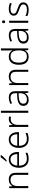

<svg xmlns="http://www.w3.org/2000/svg" viewBox="2240 -3046 816 5336"><g transform="rotate(-90 2648.0 -378.0)"><path d="M326 -542Q417 -542 465 -495Q513 -448 513 -348V0H457V-344Q457 -420 422 -456.5Q387 -493 320 -493Q145 -493 145 -290V0H88V-532H134L142 -440H146Q167 -484 213 -513Q259 -542 326 -542Z M886 -542Q954 -542 999.5 -510.5Q1045 -479 1068.5 -424Q1092 -369 1092 -298V-259H712Q712 -153 761.5 -96.5Q811 -40 903 -40Q952 -40 989 -48.5Q1026 -57 1070 -76V-24Q1030 -6 991 2Q952 10 901 10Q781 10 717 -63Q653 -136 653 -262Q653 -343 680.5 -406Q708 -469 760 -505.5Q812 -542 886 -542ZM885 -494Q812 -494 766.5 -445Q721 -396 714 -306H1033Q1033 -390 996.5 -442Q960 -494 885 -494ZM1010 -758Q995 -737 970.5 -709Q946 -681 918 -653.5Q890 -626 865 -606H825V-615Q844 -634 866 -661Q888 -688 908.5 -716Q929 -744 942 -766H1010Z M1438 -542Q1506 -542 1551.5 -510.5Q1597 -479 1620.5 -424Q1644 -369 1644 -298V-259H1264Q1264 -153 1313.5 -96.5Q1363 -40 1455 -40Q1504 -40 1541 -48.5Q1578 -57 1622 -76V-24Q1582 -6 1543 2Q1504 10 1453 10Q1333 10 1269 -63Q1205 -136 1205 -262Q1205 -343 1232.5 -406Q1260 -469 1312 -505.5Q1364 -542 1438 -542ZM1437 -494Q1364 -494 1318.5 -445Q1273 -396 1266 -306H1585Q1585 -390 1548.5 -442Q1512 -494 1437 -494Z M2007 -541Q2046 -541 2079 -533L2070 -480Q2038 -489 2004 -489Q1931 -489 1888 -435Q1845 -381 1845 -292V0H1788V-532H1836L1842 -433H1845Q1865 -478 1906 -509.5Q1947 -541 2007 -541Z M2239 0H2182V-760H2239Z M2603 -541Q2693 -541 2737 -497Q2781 -453 2781 -358V0H2738L2728 -90H2725Q2696 -45 2654.5 -17.5Q2613 10 2539 10Q2462 10 2418 -28.5Q2374 -67 2374 -139Q2374 -219 2439 -260.5Q2504 -302 2628 -307L2725 -312V-349Q2725 -427 2693.5 -460Q2662 -493 2601 -493Q2560 -493 2522 -482Q2484 -471 2446 -453L2428 -499Q2466 -517 2510.5 -529Q2555 -541 2603 -541ZM2635 -265Q2533 -260 2483.5 -229.5Q2434 -199 2434 -139Q2434 -89 2464.5 -63.5Q2495 -38 2549 -38Q2632 -38 2678 -85.5Q2724 -133 2725 -217V-269Z M3189 -542Q3280 -542 3328 -495Q3376 -448 3376 -348V0H3320V-344Q3320 -420 3285 -456.5Q3250 -493 3183 -493Q3008 -493 3008 -290V0H2951V-532H2997L3005 -440H3009Q3030 -484 3076 -513Q3122 -542 3189 -542Z M3738 10Q3631 10 3573.5 -58.5Q3516 -127 3516 -261Q3516 -398 3576 -470Q3636 -542 3743 -542Q3810 -542 3851.5 -512.5Q3893 -483 3914 -441H3918Q3917 -464 3915.5 -492.5Q3914 -521 3914 -545V-760H3971V0H3925L3917 -93H3914Q3893 -50 3851 -20Q3809 10 3738 10ZM3745 -39Q3837 -39 3876 -95Q3915 -151 3915 -257V-266Q3915 -376 3876.5 -434.5Q3838 -493 3749 -493Q3663 -493 3619 -432.5Q3575 -372 3575 -260Q3575 -152 3617 -95.5Q3659 -39 3745 -39Z M4334 -541Q4424 -541 4468 -497Q4512 -453 4512 -358V0H4469L4459 -90H4456Q4427 -45 4385.5 -17.5Q4344 10 4270 10Q4193 10 4149 -28.5Q4105 -67 4105 -139Q4105 -219 4170 -260.5Q4235 -302 4359 -307L4456 -312V-349Q4456 -427 4424.5 -460Q4393 -493 4332 -493Q4291 -493 4253 -482Q4215 -471 4177 -453L4159 -499Q4197 -517 4241.5 -529Q4286 -541 4334 -541ZM4366 -265Q4264 -260 4214.5 -229.5Q4165 -199 4165 -139Q4165 -89 4195.5 -63.5Q4226 -38 4280 -38Q4363 -38 4409 -85.5Q4455 -133 4456 -217V-269Z M4711 -729Q4750 -729 4750 -686Q4750 -642 4711 -642Q4672 -642 4672 -686Q4672 -729 4711 -729ZM4739 -532V0H4682V-532Z M5250 -141Q5250 -69 5196 -29.5Q5142 10 5044 10Q4988 10 4945 0.5Q4902 -9 4873 -24V-79Q4908 -61 4953 -49.5Q4998 -38 5045 -38Q5123 -38 5158.5 -64.5Q5194 -91 5194 -137Q5194 -181 5157 -204.5Q5120 -228 5048 -253Q4998 -270 4960.5 -287.5Q4923 -305 4902 -332Q4881 -359 4881 -406Q4881 -470 4933 -506Q4985 -542 5072 -542Q5120 -542 5161.5 -533Q5203 -524 5238 -509L5217 -462Q5186 -475 5147 -484.5Q5108 -494 5069 -494Q5006 -494 4971 -472Q4936 -450 4936 -408Q4936 -376 4953 -357.5Q4970 -339 5002 -326Q5034 -313 5080 -297Q5128 -280 5166 -262Q5204 -244 5227 -216Q5250 -188 5250 -141Z"/></g></svg>

Font: Noto Sans Light
Style: Regular
Weight: 300
Designer: Monotype Design Team
Foundry: Monotype Imaging Inc.
Version: Version 2.007